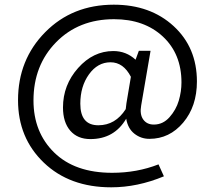

<svg xmlns="http://www.w3.org/2000/svg" viewBox="-20 -623 918 820"><path d="M623 -406 583 -173Q576 -135 591.5 -113Q607 -91 637 -91Q676 -91 704 -122.5Q732 -154 743.5 -193Q755 -232 755 -271Q755 -393 675.5 -467Q596 -541 467 -541Q316 -541 219.5 -442.5Q123 -344 123 -194Q123 -58 211.5 28.5Q300 115 459 115Q565 115 657 79L680 130Q567 177 455 177Q277 177 167 71.5Q57 -34 57 -195Q57 -368 173 -485.5Q289 -603 466 -603Q622 -603 721.5 -511.5Q821 -420 821 -275Q821 -169 762.5 -99.5Q704 -30 618 -30Q582 -30 554 -52Q526 -74 519 -116Q468 -29 366 -29Q311 -29 280 -65Q249 -101 249 -164Q249 -260 313.5 -332.5Q378 -405 464 -405Q519 -405 559 -368L573 -406ZM400 -88Q473 -88 517 -157L520 -182L539 -295Q507 -357 452 -357Q397 -357 360 -305.5Q323 -254 323 -180Q323 -88 400 -88Z"/></svg>

Font: EauTestText Medium
Style: Regular
Weight: 500
Designer: Christian Thalmann (Catharsis Fonts)
Version: Version 0.001;PS 000.001;hotconv 1.0.88;makeotf.lib2.5.64775